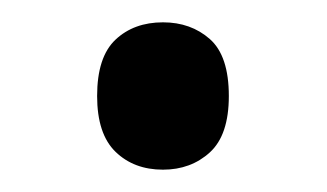

<svg xmlns="http://www.w3.org/2000/svg" viewBox="-20 -140 293 172"><path d="M67 -54Q67 -89 83.5 -104.5Q100 -120 126 -120Q151 -120 168 -105Q185 -90 185 -54Q185 -19 168 -3.5Q151 12 126 12Q100 12 83.5 -4Q67 -20 67 -54Z"/></svg>

Font: Noto Sans Hebrew SemiCondensed
Style: Regular
Weight: 400
Width: 4
Designer: Monotype Design Team
Foundry: Monotype Imaging Inc.
Version: Version 2.004; ttfautohint (v1.8.4.7-5d5b)